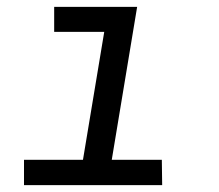

<svg xmlns="http://www.w3.org/2000/svg" viewBox="-20 -540 640 560"><path d="M453 0H50V-74H222L284 -447H138V-520H380L306 -74H452Z"/></svg>

Font: Iosevka Extended Oblique
Style: Regular
Weight: 400
Width: 7
Italic angle: -9°
Monospace: yes
Designer: Belleve Invis
Foundry: Belleve Invis
Version: Version 32.0.1; ttfautohint (v1.8.4)